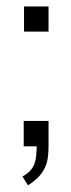

<svg xmlns="http://www.w3.org/2000/svg" viewBox="-20 -449 218 589"><path d="M128.9 -352.1H53.7V-429.2H128.9ZM128.9 -1Q128.9 19.5 126.5 36.1Q124 52.7 116.9 67.1Q109.9 81.5 97.7 94.2Q85.4 106.9 65.9 119.6L48.8 92.3Q63.5 84.5 72.3 75Q81.1 65.4 85.4 54Q89.8 42.5 91.1 29.1Q92.3 15.6 92.8 0H52.7V-78.1H128.9Z"/></svg>

Font: SengBuhan
Style: Regular
Weight: 400
Designer: John M. Durdin
Foundry: Lao Script for Windows
Version: Version 1.400